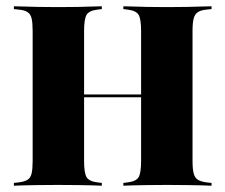

<svg xmlns="http://www.w3.org/2000/svg" viewBox="-20 -591 717 611"><path d="M83.9 -369.4V-492.7Q83.9 -518.5 80.6 -532.3Q77.4 -546 67.7 -552.4Q58.1 -558.9 38.7 -560.5L24.2 -562.1V-571Q37.9 -571 57.3 -570.2Q76.6 -569.4 101.2 -569Q125.8 -568.5 153.2 -568.5H165.3H178.2Q206.5 -568.5 229.8 -569Q253.2 -569.4 272.6 -570.2Q291.9 -571 304 -571V-562.1L291.1 -560.5Q263.7 -557.3 255.6 -544Q247.6 -530.6 247.6 -492.7V-369.4ZM429 -201.6V-492.7Q429 -530.6 421 -544Q412.9 -557.3 385.5 -560.5L372.6 -562.1V-571Q385.5 -571 404.4 -570.2Q423.4 -569.4 447.6 -569Q471.8 -568.5 498.4 -568.5H511.3H523.4Q551.6 -568.5 575.8 -569Q600 -569.4 620.2 -570.2Q640.3 -571 653.2 -571V-562.1L637.9 -560.5Q619.4 -558.9 609.7 -552.4Q600 -546 596.4 -532.3Q592.7 -518.5 592.7 -492.7V-201.6ZM153.2 -2.4Q125.8 -2.4 101.2 -2Q76.6 -1.6 57.3 -1.2Q37.9 -0.8 24.2 0V-8.9L38.7 -10.5Q58.1 -12.9 67.7 -19Q77.4 -25 80.6 -39.1Q83.9 -53.2 83.9 -78.2V-369.4H247.6V-78.2Q247.6 -40.3 255.6 -27Q263.7 -13.7 291.1 -10.5L304 -8.9V0Q291.9 -0.8 272.6 -1.2Q253.2 -1.6 229.8 -2Q206.5 -2.4 178.2 -2.4H165.3ZM179 -281.5V-290.3H497.6V-281.5ZM498.4 -2.4Q471.8 -2.4 447.6 -2Q423.4 -1.6 404.4 -1.2Q385.5 -0.8 372.6 0V-8.9L385.5 -10.5Q412.9 -13.7 421 -27Q429 -40.3 429 -78.2V-201.6H592.7V-78.2Q592.7 -53.2 596.4 -39.1Q600 -25 609.7 -19Q619.4 -12.9 637.9 -10.5L653.2 -8.9V0Q640.3 -0.8 620.2 -1.2Q600 -1.6 575.8 -2Q551.6 -2.4 523.4 -2.4H511.3Z"/></svg>

Font: Playfair 144pt SemiCondensed Black
Style: Regular
Weight: 900
Width: 4
Designer: Claus Eggers Sørensen
Foundry: Claus Eggers Sørensen
Version: Version 2.203